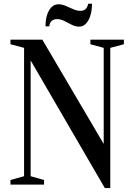

<svg xmlns="http://www.w3.org/2000/svg" viewBox="-20 -970 700 1009"><path d="M531 18.5 141 -652.5V-44L211.5 -24V0H35V-24L106.5 -44V-718.5L35 -737.5V-761.5H202.5L525 -213.5V-718.5L455 -737.5V-761.5H631V-737.5L559.5 -718.5V18.5ZM395.5 -830Q376 -830 356.8 -840Q337.5 -850 318.2 -859.8Q299 -869.5 280.5 -869.5Q243 -869.5 239 -831.5H219Q219 -883.5 238 -915.5Q257 -947.5 287 -947.5Q305.5 -947.5 325.2 -939Q345 -930.5 364.8 -921.8Q384.5 -913 402.5 -913Q436.5 -913 443.5 -950.5H463.5Q463.5 -897 444.5 -863.5Q425.5 -830 395.5 -830Z"/></svg>

Font: Libre Caslon Condensed
Style: Regular
Weight: 400
Designer: Pablo Impallari, Rodrigo Fuenzalida, Katja Schimmel, Ertekin Erdin
Foundry: Pablo Impallari, Rodrigo Fuenzalida
Version: Version 2.000; ttfautohint (v1.8.4.7-5d5b);gftools[0.9.33]